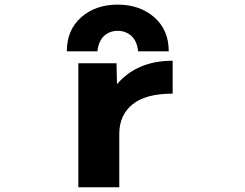

<svg xmlns="http://www.w3.org/2000/svg" viewBox="-20 -793 1040 815"><path d="M312.5 -524.4H474.6L476.6 -435.5Q561.5 -535.2 712.9 -535.2V-395.5Q597.7 -395.5 542 -349.6Q486.3 -303.7 486.3 -224.6V2H312.5ZM696.3 -575.2H566.4Q561.5 -619.1 537.6 -640.6Q513.7 -662.1 479.5 -662.1Q445.3 -662.1 421.9 -640.6Q398.4 -619.1 393.6 -575.2H263.7Q263.7 -666 324.7 -719.7Q385.7 -773.4 479.5 -773.4Q573.2 -773.4 634.8 -719.7Q696.3 -666 696.3 -575.2Z"/></svg>

Font: GenEi Gothic M Heavy
Style: Regular
Weight: 800
Designer: o_tamon (Modified); [Source Han Sans]
Ryoko NISHIZUKA  (kana & ideographs); Paul D. Hunt (Latin, Greek & Cyrillic); Wenl
Version: Version 1.1a;Original Version 1.004